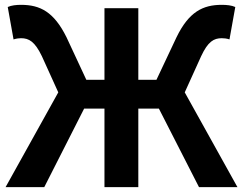

<svg xmlns="http://www.w3.org/2000/svg" viewBox="-20 -774 1005 794"><path d="M3 0H163L328 -325H412V0H552V-325H637L803 0H962L744 -392L812 -542C840 -602 864 -616 897 -616C905 -616 918 -615 929 -611L953 -745C938 -752 917 -754 897 -754C819 -754 761 -725 710 -620L627 -444H552V-740H412V-444H337L255 -620C203 -725 146 -754 67 -754C48 -754 27 -752 12 -745L36 -611C48 -615 60 -616 67 -616C100 -616 124 -602 153 -542L221 -392Z"/></svg>

Font: Kinto Sans
Style: Bold
Weight: 700
Designer: Authors: Ryoko NISHIZUKA  (kana & ideographs); Paul D. Hunt (Latin, Greek & Cyrillic); Wenlong ZHANG  (bopomofo); Sandol
Foundry: Adobe Systems Incorporated, ookami Inc.
Version: Version 0.001